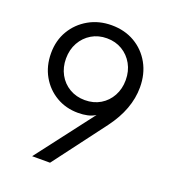

<svg xmlns="http://www.w3.org/2000/svg" viewBox="-137 -862 871 967"><g transform="rotate(20 298.5 -378.5)"><path d="M145 0H241L451 -279Q537 -394 537 -511Q537 -583 506 -638.5Q475 -694 421 -725.5Q367 -757 297 -757Q229 -757 174.5 -726Q120 -695 88.5 -642Q57 -589 57 -521Q57 -452 87.5 -398.5Q118 -345 170 -314.5Q222 -284 287 -284Q314 -284 337 -289Q360 -294 379 -306ZM297 -356Q251 -356 214.5 -377.5Q178 -399 157.5 -436.5Q137 -474 137 -521Q137 -569 158 -606.5Q179 -644 215 -665.5Q251 -687 297 -687Q343 -687 379 -665.5Q415 -644 436 -606.5Q457 -569 457 -521Q457 -474 436.5 -436.5Q416 -399 380 -377.5Q344 -356 297 -356Z"/></g></svg>

Font: Plus Jakarta Sans
Style: Regular
Weight: 400
Designer: Gumpita Rahayu
Foundry: Tokotype
Version: Version 2.004; ttfautohint (v1.8.3)